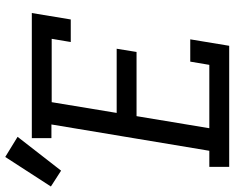

<svg xmlns="http://www.w3.org/2000/svg" viewBox="-174 -774 874 715"><g transform="rotate(-90 262.5 -417.0)"><path d="M-2 0V-74H58L156 -662H105V-735H571L547 -590H463L475 -661H239L199 -419H438L426 -345H187L142 -74H378L390 -145H473L449 0ZM-16 -626 -75 -664 35 -834 110 -788Z"/></g></svg>

Font: Iosevka Curly Slab ExObl
Style: Regular
Weight: 400
Width: 7
Italic angle: -9°
Monospace: yes
Designer: Belleve Invis
Foundry: Belleve Invis
Version: Version 11.1.0; ttfautohint (v1.8.3)